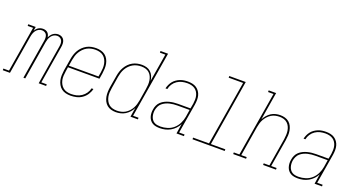

<svg xmlns="http://www.w3.org/2000/svg" viewBox="-86 -1344 3632 1960"><g transform="rotate(20 1730.0 -363.5)"><path d="M-40 0V-18H21L103 -512H44V-530H125L118 -487Q125 -498 134 -508Q143 -518 154.5 -525Q166 -532 178.5 -535Q191 -538 204 -538Q218 -538 231.5 -533.5Q245 -529 254.5 -519.5Q264 -510 269 -497.5Q274 -485 276 -471Q282 -485 291 -497.5Q300 -510 312.5 -519.5Q325 -529 340 -533.5Q355 -538 369 -538Q390 -538 407.5 -528.5Q425 -519 433.5 -501.5Q442 -484 442.5 -463Q443 -442 439 -422L372 -18H431V0H350L420 -425Q423 -442 422.5 -459Q422 -476 415 -490Q408 -504 394 -512Q380 -520 363 -520Q345 -520 328 -511Q311 -502 299.5 -486.5Q288 -471 282 -453.5Q276 -436 273 -418L204 0H184L254 -425Q257 -442 256.5 -459Q256 -476 249.5 -490Q243 -504 228.5 -512Q214 -520 197 -520Q179 -520 162 -511Q145 -502 133.5 -486.5Q122 -471 116 -453.5Q110 -436 107 -418L38 0Z M697 8Q670 8 644 1.5Q618 -5 598 -20.5Q578 -36 565.5 -58.5Q553 -81 547.5 -106Q542 -131 543 -158.5Q544 -186 548 -213L570 -343Q574 -368 582 -393Q590 -418 603.5 -441Q617 -464 636.5 -483Q656 -502 679.5 -515Q703 -528 729 -533Q755 -538 780 -538Q807 -538 832.5 -531.5Q858 -525 878 -509.5Q898 -494 910.5 -471.5Q923 -449 928 -423.5Q933 -398 932 -371Q931 -344 927 -317L917 -256H575L568 -210Q564 -186 562.5 -161.5Q561 -137 565.5 -114.5Q570 -92 581 -71.5Q592 -51 609.5 -36.5Q627 -22 650 -16Q673 -10 697 -10Q726 -10 754.5 -16.5Q783 -23 808.5 -40Q834 -57 851.5 -82.5Q869 -108 875 -136H895Q888 -104 869 -75Q850 -46 822 -26.5Q794 -7 761.5 0.5Q729 8 697 8ZM900 -274 908 -320Q912 -344 913 -368.5Q914 -393 909.5 -415.5Q905 -438 894.5 -458.5Q884 -479 866.5 -493.5Q849 -508 826 -514Q803 -520 779 -520Q756 -520 732.5 -515Q709 -510 688 -498.5Q667 -487 649.5 -469Q632 -451 619.5 -430Q607 -409 600 -386Q593 -363 589 -340L578 -274Z M1189 8Q1162 8 1137 1Q1112 -6 1093 -22Q1074 -38 1062.5 -60.5Q1051 -83 1046.5 -108Q1042 -133 1043 -160Q1044 -187 1048 -213L1070 -343Q1074 -368 1082 -392.5Q1090 -417 1103.5 -440Q1117 -463 1136 -482.5Q1155 -502 1178.5 -514.5Q1202 -527 1227 -532.5Q1252 -538 1278 -538Q1305 -538 1330 -530.5Q1355 -523 1373.5 -505.5Q1392 -488 1402 -464.5Q1412 -441 1415 -415L1465 -717H1406V-735H1488L1369 -18H1428V0H1347L1363 -100Q1351 -75 1332.5 -54Q1314 -33 1290.5 -18.5Q1267 -4 1240.5 2Q1214 8 1189 8ZM1195 -10Q1217 -10 1240 -15Q1263 -20 1283.5 -32Q1304 -44 1321 -62Q1338 -80 1349.5 -101Q1361 -122 1367.5 -144Q1374 -166 1378 -189L1399 -319Q1403 -343 1404.5 -366.5Q1406 -390 1402.5 -413Q1399 -436 1389.5 -456.5Q1380 -477 1363.5 -492Q1347 -507 1324.5 -513.5Q1302 -520 1278 -520Q1255 -520 1232 -515Q1209 -510 1187.5 -498Q1166 -486 1148.5 -468Q1131 -450 1119 -429Q1107 -408 1100 -385.5Q1093 -363 1089 -340L1068 -210Q1064 -186 1062.5 -162Q1061 -138 1065.5 -115Q1070 -92 1080.5 -71.5Q1091 -51 1108 -36.5Q1125 -22 1148 -16Q1171 -10 1195 -10Z M1667 8Q1646 8 1626 4.5Q1606 1 1589 -8.5Q1572 -18 1560 -33.5Q1548 -49 1542 -68Q1536 -87 1535 -107.5Q1534 -128 1538 -149Q1541 -172 1551.5 -194.5Q1562 -217 1580 -233.5Q1598 -250 1620.5 -261Q1643 -272 1666.5 -278Q1690 -284 1713 -286.5Q1736 -289 1759 -289H1894L1904 -344Q1907 -366 1907.5 -388.5Q1908 -411 1903 -431.5Q1898 -452 1887 -469.5Q1876 -487 1859 -498.5Q1842 -510 1820.5 -515Q1799 -520 1777 -520Q1749 -520 1720.5 -513.5Q1692 -507 1667 -490Q1642 -473 1625.5 -447.5Q1609 -422 1604 -394H1584Q1589 -415 1598 -435Q1607 -455 1621 -472.5Q1635 -490 1654 -503Q1673 -516 1693.5 -524Q1714 -532 1735 -535Q1756 -538 1777 -538Q1802 -538 1826 -533Q1850 -528 1869.5 -515Q1889 -502 1902.5 -482.5Q1916 -463 1922 -440Q1928 -417 1927.5 -391.5Q1927 -366 1923 -341L1869 -18H1928V0H1847L1864 -108Q1851 -81 1829 -58Q1807 -35 1780.5 -20Q1754 -5 1725 1.5Q1696 8 1667 8ZM1668 -10Q1705 -10 1742.5 -21.5Q1780 -33 1809.5 -59.5Q1839 -86 1856 -121.5Q1873 -157 1879 -194L1891 -271H1759Q1738 -271 1717 -269Q1696 -267 1675 -262Q1654 -257 1634 -247.5Q1614 -238 1597 -223.5Q1580 -209 1570.5 -188.5Q1561 -168 1557 -148Q1554 -130 1555 -112Q1556 -94 1561 -77.5Q1566 -61 1576 -47Q1586 -33 1600.5 -24.5Q1615 -16 1632.5 -13Q1650 -10 1668 -10Z M2021 0V-18H2194L2310 -717H2153V-735H2332L2214 -18H2371V0Z M2463 0V-18H2524L2640 -717H2581V-735H2662L2612 -432Q2624 -455 2642 -476Q2660 -497 2682.5 -511.5Q2705 -526 2730.5 -532Q2756 -538 2781 -538Q2807 -538 2832 -531Q2857 -524 2876 -508Q2895 -492 2906 -469Q2917 -446 2921.5 -421Q2926 -396 2924.5 -369.5Q2923 -343 2919 -317L2869 -18H2928V0H2788V-18H2850L2900 -320Q2903 -343 2904.5 -367Q2906 -391 2902.5 -413.5Q2899 -436 2889.5 -456.5Q2880 -477 2863.5 -492Q2847 -507 2825 -513.5Q2803 -520 2779 -520Q2757 -520 2734 -515Q2711 -510 2690.5 -497.5Q2670 -485 2653.5 -467Q2637 -449 2625.5 -428.5Q2614 -408 2607.5 -386Q2601 -364 2597 -341L2544 -18H2603V0Z M3167 8Q3146 8 3126 4.5Q3106 1 3089 -8.5Q3072 -18 3060 -33.5Q3048 -49 3042 -68Q3036 -87 3035 -107.5Q3034 -128 3038 -149Q3041 -172 3051.5 -194.5Q3062 -217 3080 -233.5Q3098 -250 3120.5 -261Q3143 -272 3166.5 -278Q3190 -284 3213 -286.5Q3236 -289 3259 -289H3394L3404 -344Q3407 -366 3407.5 -388.5Q3408 -411 3403 -431.5Q3398 -452 3387 -469.5Q3376 -487 3359 -498.5Q3342 -510 3320.5 -515Q3299 -520 3277 -520Q3249 -520 3220.5 -513.5Q3192 -507 3167 -490Q3142 -473 3125.5 -447.5Q3109 -422 3104 -394H3084Q3089 -415 3098 -435Q3107 -455 3121 -472.5Q3135 -490 3154 -503Q3173 -516 3193.5 -524Q3214 -532 3235 -535Q3256 -538 3277 -538Q3302 -538 3326 -533Q3350 -528 3369.5 -515Q3389 -502 3402.5 -482.5Q3416 -463 3422 -440Q3428 -417 3427.5 -391.5Q3427 -366 3423 -341L3369 -18H3428V0H3347L3364 -108Q3351 -81 3329 -58Q3307 -35 3280.5 -20Q3254 -5 3225 1.5Q3196 8 3167 8ZM3168 -10Q3205 -10 3242.5 -21.5Q3280 -33 3309.5 -59.5Q3339 -86 3356 -121.5Q3373 -157 3379 -194L3391 -271H3259Q3238 -271 3217 -269Q3196 -267 3175 -262Q3154 -257 3134 -247.5Q3114 -238 3097 -223.5Q3080 -209 3070.5 -188.5Q3061 -168 3057 -148Q3054 -130 3055 -112Q3056 -94 3061 -77.5Q3066 -61 3076 -47Q3086 -33 3100.5 -24.5Q3115 -16 3132.5 -13Q3150 -10 3168 -10Z"/></g></svg>

Font: Iosevka Curly Slab ThObl
Style: Regular
Weight: 100
Italic angle: -9°
Monospace: yes
Designer: Belleve Invis
Foundry: Belleve Invis
Version: Version 11.0.0; ttfautohint (v1.8.3)